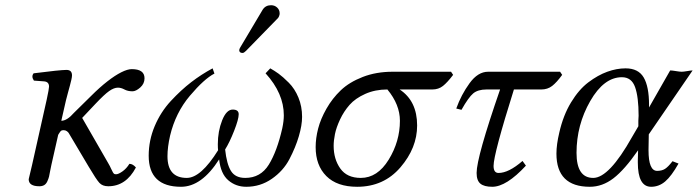

<svg xmlns="http://www.w3.org/2000/svg" viewBox="-20 -704 2675 736"><path d="M159 -322Q168 -364 168 -372Q168 -390 150 -392L110 -395Q99 -411 109 -423Q211 -436 235 -436Q256 -436 256 -415Q256 -409 253.5 -398Q251 -387 248 -376Q245 -365 240.5 -348.5Q236 -332 233 -320L215 -241Q237 -241 264 -272L330 -337Q362 -369 391.5 -392Q421 -415 445 -427Q469 -439 485 -439Q534 -439 534 -404Q534 -383 517.5 -368.5Q501 -354 488 -354Q470 -354 457 -361Q444 -368 432 -368Q417 -368 398.5 -355Q380 -342 346 -306L295 -252L394 -80Q398 -74 401 -67.5Q404 -61 406 -57Q408 -53 410 -49Q412 -45 413 -43Q414 -41 416 -39Q418 -37 420 -36.5Q422 -36 425 -36Q434 -36 449.5 -47Q465 -58 476 -76Q489 -76 501 -62Q463 10 395 10Q373 10 361 -3Q349 -16 320 -65L244 -193Q242 -197 236.5 -201Q231 -205 224 -205Q221 -205 218.5 -204.5Q216 -204 214.5 -203Q213 -202 211.5 -200Q210 -198 209 -196.5Q208 -195 206 -192Q204 -189 203 -187L177 -72Q175 -65 172.5 -50Q170 -35 168 -27Q166 -19 161.5 -9Q157 1 149.5 5.5Q142 10 131 10Q90 10 90 -17Q90 -19 103 -72Z M1138 -256Q1138 -224 1125.5 -181.5Q1113 -139 1089.5 -94Q1066 -49 1022 -18.5Q978 12 924 12Q884 12 855 -13Q826 -38 820 -93Q753 12 674 12Q550 12 550 -107Q550 -166 573 -220.5Q596 -275 635 -317Q674 -359 713 -389Q752 -419 795 -442L802 -422Q763 -402 708 -337Q653 -272 632 -184Q622 -140 622 -105Q622 -22 696 -22Q750 -22 816 -128Q815 -136 815 -151Q815 -201 831.5 -242.5Q848 -284 872 -284Q895 -284 895 -266Q895 -247 877.5 -202.5Q860 -158 843 -131Q849 -75 865.5 -48.5Q882 -22 920 -22Q979 -22 1010.5 -73Q1042 -124 1062 -212Q1068 -240 1068 -262Q1068 -346 998 -423L1016 -442Q1032 -433 1048 -421.5Q1064 -410 1087 -387Q1110 -364 1124 -330Q1138 -296 1138 -256ZM1019 -684Q1033 -684 1042.5 -675Q1052 -666 1052 -653Q1052 -648 1051 -646Q1049 -637 1042 -631L923 -509Q915 -501 910 -501Q897 -501 897 -512Q897 -514 898 -515Q898 -518 902 -524L987 -667Q998 -684 1019 -684Z M1190 -140Q1190 -174 1199.5 -211Q1209 -248 1231.5 -287.5Q1254 -327 1286.5 -358Q1319 -389 1370.5 -409Q1422 -429 1485 -429H1709L1717 -417Q1695 -388 1678 -374.5Q1661 -361 1637 -361H1512Q1579 -317 1579 -223Q1579 -137 1515 -62.5Q1451 12 1349 12Q1272 12 1231 -29Q1190 -70 1190 -140ZM1465 -361Q1418 -361 1380 -344Q1342 -327 1320 -302Q1298 -277 1283.5 -246Q1269 -215 1264 -190Q1259 -165 1259 -145Q1259 -94 1284.5 -58Q1310 -22 1363 -22Q1427 -22 1470 -92Q1513 -162 1513 -241Q1513 -303 1465 -361Z M1807 -41Q1807 -101 1897 -361H1845Q1812 -361 1794 -346Q1776 -331 1749 -283L1729 -288Q1748 -341 1780 -385Q1812 -429 1851 -429H2127L2135 -417Q2114 -388 2096.5 -374.5Q2079 -361 2055 -361H1950Q1872 -113 1872 -68Q1872 -41 1891 -41Q1930 -41 1983 -87L1996 -69Q1921 12 1867 12Q1836 12 1821.5 0Q1807 -12 1807 -41Z M2467 -189 2466 -131V-128Q2466 -49 2499 -49Q2517 -49 2529 -56.5Q2541 -64 2558 -86L2581 -77Q2554 -29 2530 -8.5Q2506 12 2476 12Q2425 12 2425 -81V-89L2426 -128Q2374 -53 2331.5 -20.5Q2289 12 2241 12Q2113 12 2113 -115Q2113 -150 2124 -196Q2139 -262 2169 -311.5Q2199 -361 2235.5 -388.5Q2272 -416 2308 -429Q2344 -442 2378 -442Q2427 -442 2447.5 -407Q2468 -372 2468 -302V-293V-292L2549 -434Q2556 -434 2571 -431.5Q2586 -429 2593 -429Q2600 -429 2614.5 -431.5Q2629 -434 2635 -434ZM2364 -408Q2295 -408 2242.5 -316.5Q2190 -225 2190 -118Q2190 -22 2254 -22Q2315 -22 2403 -179L2427 -220V-241Q2427 -245 2427.5 -251Q2428 -257 2428 -260Q2428 -332 2414.5 -370Q2401 -408 2364 -408Z"/></svg>

Font: Linux Libertine O
Style: Italic
Weight: 400
Italic angle: -12°
Designer: Philipp H. Poll
Foundry: Philipp H. Poll
Version: Version 5.1.6